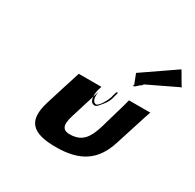

<svg xmlns="http://www.w3.org/2000/svg" viewBox="-149 -949 1013 999"><g transform="rotate(30 358.0 -449.5)"><path d="M471.9 -654 494.9 -595C493.6 -594 490.3 -593 491.7 -591C495.3 -580 512.4 -600 519.3 -606C523.2 -609 538.6 -617 535.2 -622C531 -628 517 -615 514.1 -612C511.2 -609 719.4 -711 716.5 -708C713.5 -705 668.5 -790 666.9 -788C665.6 -787 473.3 -655 471.9 -654ZM216.2 -501H352.2L350 -494C336 -458 333 -399 370 -399C379 -399 386.7 -408 391.6 -414C408.7 -434 423.6 -450 433.1 -481C434.9 -487 435.1 -491 435.7 -493L437.9 -500L439.7 -506C440.9 -510 442.1 -514 440.8 -516C434.6 -522 432.2 -511 430.7 -506L428.9 -500L426.7 -493C426.1 -491 425.9 -487 424.1 -481C418.2 -462 390.7 -408 372.7 -408C371.7 -408 369.7 -408 368 -409C348.2 -416 348.4 -446 351.7 -470L297.8 -297C274.8 -225 289.1 -200 346.7 -205C404.5 -211 433.6 -244 457.4 -322C457.4 -325 513.2 -511 511.5 -512H639.5C637.5 -512 570.2 -295 568.6 -293C529.1 -164 446.9 -111 302.9 -111C158.9 -111 109.9 -160 149.1 -288C149.1 -288 215.2 -501 216.2 -501Z"/></g></svg>

Font: Hussar Wojna
Style: 3Obl
Weight: 400
Designer: Robert Jablonski
Foundry: Cannot Into Space Fonts
Version: Version 1.01